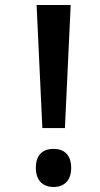

<svg xmlns="http://www.w3.org/2000/svg" viewBox="-20 -734 400 766"><path d="M149 -223H239L262 -714H126ZM123 -64C123 -14 151 12 194 12C235 12 264 -13 264 -64C264 -116 236 -140 194 -140C149 -140 123 -115 123 -64Z"/></svg>

Font: Noto Sans Gurmukhi UI Condensed SemiBold
Style: Regular
Weight: 600
Width: 3
Designer: Jelle Bosma - Monotype Design Team
Foundry: Monotype Imaging Inc.
Version: Version 2.004